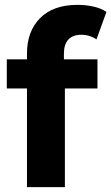

<svg xmlns="http://www.w3.org/2000/svg" viewBox="-20 -770 458 790"><path d="M91 0V-550Q91 -641 145 -695.5Q199 -750 299 -750Q333 -750 364.5 -743Q396 -736 418 -721L377 -608Q364 -617 348 -622Q332 -627 314 -627Q280 -627 261.5 -607.5Q243 -588 243 -549V-499L247 -432V0ZM8 -406V-526H381V-406Z"/></svg>

Font: Montserrat Thin
Style: Bold
Weight: 700
Version: Version 9.000